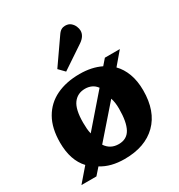

<svg xmlns="http://www.w3.org/2000/svg" viewBox="-191 -929 1005 1077"><g transform="rotate(-30 312.0 -391.0)"><path d="M22 19 97 -68Q37 -132 37 -247Q37 -340 72.5 -402Q108 -464 172.5 -495Q237 -526 324 -526Q402 -526 461 -497L493 -534H590L522 -454Q553 -423 570.5 -376Q588 -329 588 -268Q588 -133 513.5 -59.5Q439 14 306 14Q217 14 157 -24L119 19ZM212 -206 383 -403Q369 -422 350 -430.5Q331 -439 309 -439Q260 -439 232.5 -402Q205 -365 205 -279Q205 -258 206.5 -240Q208 -222 212 -206ZM319 -75Q372 -75 395.5 -118Q419 -161 419 -247Q419 -288 409 -317L236 -119Q265 -75 319 -75ZM266 -575 230 -612 340 -770Q352 -788 363.5 -794.5Q375 -801 389 -801Q411 -801 424.5 -789.5Q438 -778 444.5 -762.5Q451 -747 451 -734Q451 -700 414 -674Z"/></g></svg>

Font: Literata 12pt
Style: Bold
Weight: 700
Designer: Latin by Veronika Burian and Jose Scaglione. Greek by Irene Vlachou. Cyrillic by Vera Evstafieva.
Foundry: TypeTogether
Version: Version 3.002